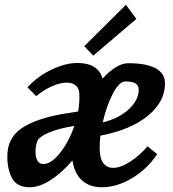

<svg xmlns="http://www.w3.org/2000/svg" viewBox="-20 -778 731 811"><path d="M12 -136Q18 -207 86 -245.5Q154 -284 272 -301L310 -307Q317 -348 315 -383Q314 -406 299.5 -417.5Q285 -429 262 -429Q234 -429 199 -413.5Q164 -398 133 -372L96 -409Q139 -456 198 -484Q257 -512 306 -512Q395 -512 413 -446Q473 -511 522 -511Q598 -511 637.5 -489.5Q677 -468 677 -426Q677 -348 604 -288.5Q531 -229 404 -205Q401 -177 401 -152Q401 -110 416 -89.5Q431 -69 458 -69Q490 -69 530.5 -95.5Q571 -122 603 -160L644 -127Q601 -63 537 -25Q473 13 410 13Q360 13 327.5 -15Q295 -43 286 -100Q241 -48 194 -17.5Q147 13 105 13Q47 13 27 -33Q7 -79 12 -136ZM130 -136Q130 -114 138 -99.5Q146 -85 163 -85Q196 -85 233.5 -132Q271 -179 294 -246Q230 -236 189 -219Q148 -202 139 -185Q130 -165 130 -136ZM566 -399Q566 -417 552.5 -425.5Q539 -434 509 -434Q484 -434 457 -383Q430 -332 414 -261Q483 -278 524.5 -317Q566 -356 566 -399ZM336 -583 512 -758 556 -698 374 -543Z"/></svg>

Font: Andada Pro
Style: Bold Italic
Weight: 700
Italic angle: -7°
Designer: Carolina Giovagnoli
Foundry: Huerta Tipografica
Version: Version 3.005; ttfautohint (v1.8.4)